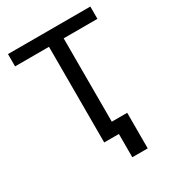

<svg xmlns="http://www.w3.org/2000/svg" viewBox="-208 -847 1019 1123"><g transform="rotate(-30 301.0 -286.0)"><path d="M351.1 0H252V-646H22.9V-729H579.1V-646H351.1V-83H455.1V157.2H351.1Z"/></g></svg>

Font: Vazir Code Hack
Style: Code-Hack
Weight: 400
Foundry: DejaVu fonts team - Redesigned by Saber Rastikerdar
Version: Version 1.1.2